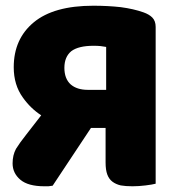

<svg xmlns="http://www.w3.org/2000/svg" viewBox="-20 -646 629 671"><path d="M307 -486Q254 -486 229 -467Q205 -447 205 -409Q205 -371 227 -351Q249 -332 287 -332H351V-482Q339 -484 331 -485Q321 -486 307 -486ZM481 -603Q501 -596 512 -585Q524 -573 524 -552V-4Q513 -1 489 2Q465 5 443 5Q419 5 402 2Q385 -2 373 -11Q361 -20 355 -36Q349 -52 349 -78V-199H298Q293 -192 290 -187L164 3L149 5H135Q78 5 51 -18Q24 -41 24 -75Q24 -104 36 -126Q49 -147 72 -176L124 -243Q87 -267 60 -305Q28 -349 28 -411Q28 -510 98 -568Q168 -626 306 -626Q357 -626 402 -621Q447 -615 481 -603Z"/></svg>

Font: Baloo Cyrillic
Style: Regular
Weight: 400
Designer: Ek Type, Denis Ignatov
Foundry: Ek Type
Version: Version 1.50 July 26, 2019